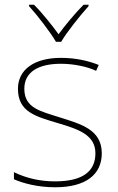

<svg xmlns="http://www.w3.org/2000/svg" viewBox="-20 -783 498 813"><path d="M217 -606H239C263 -647 318 -716 355 -757V-763H334C297 -726 256 -676 228 -638C200 -676 161 -726 124 -763H103V-757C140 -716 193 -647 217 -606ZM411 -134C411 -235 321 -258 233 -286C152 -312 83 -325 83 -407C83 -478 142 -513 238 -513C291 -513 350 -501 387 -483L398 -508C356 -525 301 -538 238 -538C126 -538 56 -489 56 -407C56 -309 131 -290 224 -262C312 -236 384 -212 384 -134C384 -60 334 -15 213 -15C151 -15 92 -28 39 -54V-24C77 -7 140 10 213 10C345 10 411 -45 411 -134Z"/></svg>

Font: Noto Sans Gurmukhi UI Thin
Style: Regular
Weight: 100
Designer: Jelle Bosma - Monotype Design Team
Foundry: Monotype Imaging Inc.
Version: Version 2.004